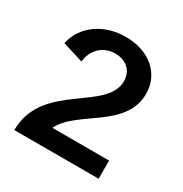

<svg xmlns="http://www.w3.org/2000/svg" viewBox="-110 -852 568 595"><g transform="rotate(30 174.5 -554.5)"><path d="M20 -357 19 -343H321V-408H118C157 -491 317 -521 317 -644C317 -716 259 -766 175 -766C98 -766 34 -723 19 -654L93 -631C99 -680 134 -705 172 -705C212 -705 238 -680 238 -644C238 -539 31 -515 20 -357Z"/></g></svg>

Font: Ronzino
Style: Regular
Weight: 400
Designer: Nunzio Mazzaferro
Foundry: Collletttivo
Version: Version 1.000;Glyphs 3.3 (3337)